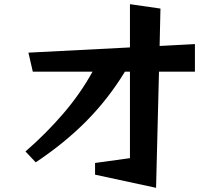

<svg xmlns="http://www.w3.org/2000/svg" viewBox="-20 -839 1040 919"><path d="M435 -3V-59L602 -82V-496H578Q498 -365 393.5 -259.5Q289 -154 151 -62L102 -114Q201 -200 283 -295.5Q365 -391 423 -496H137L116 -587L602 -612V-819L748 -798L744 -619L913 -628V-496H741L727 60Z"/></svg>

Font: RocknRoll One
Style: Regular
Weight: 400
Designer: Fontworks Inc.
Foundry: Fontworks Inc.
Version: Version 1.100